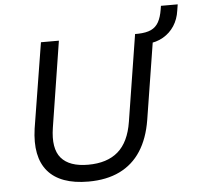

<svg xmlns="http://www.w3.org/2000/svg" viewBox="-57 -892 982 959"><g transform="rotate(-5 434.5 -412.5)"><path d="M348 9Q278 9 227 -9.5Q176 -28 145 -64.5Q114 -101 103.5 -154.5Q93 -208 103 -278L172 -705H262L194 -274Q178 -171 219 -123Q260 -75 354 -75Q449 -75 504 -122.5Q559 -170 575 -271L644 -705H736L667 -272Q652 -180 611.5 -117.5Q571 -55 505 -23Q439 9 348 9ZM701 -651 656 -684 659 -705Q700 -706 724.5 -717.5Q749 -729 762.5 -753.5Q776 -778 782 -816L785 -834H869L864 -803Q858 -760 836.5 -727Q815 -694 780.5 -674Q746 -654 701 -651Z"/></g></svg>

Font: Nunito Sans 7pt
Style: Italic
Weight: 400
Italic angle: -9°
Designer: Vernon Adams
Foundry: Vernon Adams
Version: Version 3.101;gftools[0.9.27]